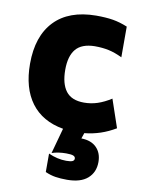

<svg xmlns="http://www.w3.org/2000/svg" viewBox="-92 -646 731 973"><g transform="rotate(10 273.0 -159.5)"><path d="M463 147Q463 200 427 231.5Q391 263 321 263Q288 263 262 259Q236 255 209 243V148Q255 169 301 169Q324 169 333 164.5Q342 160 342 151Q342 141 331.5 136.5Q321 132 295 132Q254 132 221 143L257 12Q148 -7 91.5 -83Q35 -159 35 -284Q35 -426 109 -503.5Q183 -581 323 -582Q374 -582 410 -576Q446 -570 485 -554V-396Q448 -414 415.5 -421Q383 -428 343 -428Q276 -427 246 -391Q216 -355 216 -285Q216 -213 245 -175Q274 -137 338 -137Q374 -137 407.5 -148Q441 -159 477 -182L526 -38Q451 7 367 15L357 44Q408 45 435.5 73Q463 101 463 147Z"/></g></svg>

Font: Biryani Heavy
Style: Regular
Weight: 900
Designer: Dan Reynolds and Mathieu Réguer
Foundry: Dan Reynolds and Mathieu Réguer
Version: Version 1.003; ttfautohint (v1.1) -l 5 -r 5 -G 72 -x 0 -D la